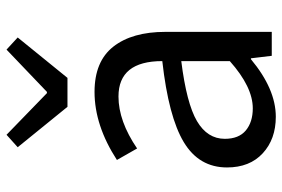

<svg xmlns="http://www.w3.org/2000/svg" viewBox="-162 -712 886 603"><g transform="rotate(-90 281.5 -410.0)"><path d="M216.8 12.7Q146.5 12.7 102.1 -28.3Q57.6 -69.3 57.6 -140.6Q57.6 -228.5 137.2 -276.4Q216.8 -324.2 391.6 -343.8Q391.6 -481.4 280.3 -481.4Q203.1 -481.4 117.2 -422.9L81.1 -486.3Q189.5 -556.6 294.9 -556.6Q390.6 -556.6 437 -497.6Q483.4 -438.5 483.4 -334V0H408.2L400.4 -65.4H397.5Q303.7 12.7 216.8 12.7ZM243.2 -59.6Q310.5 -59.6 391.6 -131.8V-284.2Q258.8 -267.6 203.1 -234.9Q147.5 -202.1 147.5 -147.5Q147.5 -103.5 173.8 -81.5Q200.2 -59.6 243.2 -59.6ZM248 -641.6 121.1 -797.9 160.2 -833 291 -706.1H294.9L427.7 -833L465.8 -797.9L338.9 -641.6Z"/></g></svg>

Font: GenYoGothic TW TTF Regular
Style: Regular
Weight: 400
Version: Version 1.300